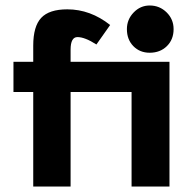

<svg xmlns="http://www.w3.org/2000/svg" viewBox="-20 -679 709 699"><path d="M459 -344H237V0H101V-344H29V-454H101V-513Q101 -583 130 -614Q159 -645 225 -645Q309 -645 381 -588L331 -517Q289 -544 262 -544Q237 -544 237 -498V-454H597V0H459ZM525 -487Q489 -487 465.5 -511Q442 -535 442 -573Q442 -608 466.5 -633.5Q491 -659 525 -659Q561 -659 586.5 -634Q612 -609 612 -573Q612 -535 587.5 -511Q563 -487 525 -487Z"/></svg>

Font: Tajawal ExtraBold
Style: Regular
Weight: 800
Designer: Boutros Fonts
Foundry: Created by Boutros International 2017
Version: Version 1.700